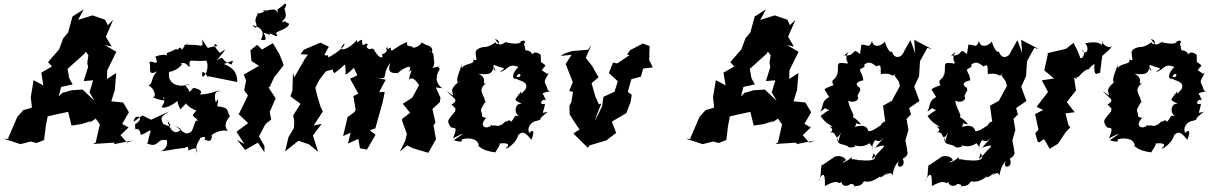

<svg xmlns="http://www.w3.org/2000/svg" viewBox="-20 -778 6451 1023"><path d="M490 -146 512 -115 490 -19 476 -11 589 -18V-10L689 -30L657 -18L622 -58L665 -99L631 -118L667 -180L636 -232L573 -238L592 -299L599 -389L550 -357L551 -403L600 -502L538 -538L575 -530L544 -582L583 -672L554 -644L540 -673L473 -696L396 -672L426 -728L366 -690L343 -605L318 -575L323 -590L295 -515L236 -447L257 -424L200 -391L211 -323L159 -351L144 -260L150 -207L148 -204L104 -191L72 -155L23 -41L28 -38L0 -39L89 -10L144 -24L175 -16L215 -32L224 -107L234 -158C270 -167 307 -174 343 -182L361 -109L415 -117L465 -133L456 -123ZM293 -265 306 -315 367 -328 349 -361 340 -411 431 -493 449 -527 407 -540 451 -484 445 -444 449 -420 426 -346 476 -350 457 -286 483 -241 420 -301 360 -297 317 -284 319 -289Z M945 -90C915 -53 883 -84 872 -137C896 -102 893 -99 850 -117C830 -155 842 -157 880 -184L785 -140L739 -163L692 -129C697 -179 760 -153 700 -116C698 -58 711 -118 728 -71C726 -41 769 -86 783 -82C761 -4 768 -7 759 -16C830 18 811 -47 871 -30C865 -35 885 7 837 28C923 18 866 21 964 10C949 27 988 -20 983 23C974 32 1043 -13 1029 37C1024 7 1021 2 1049 -45C1098 -58 1054 -22 1078 -33C1115 -8 1112 -75 1102 -54C1100 -47 1129 -90 1194 -81C1157 -120 1218 -170 1205 -159C1184 -190 1208 -204 1136 -212C1136 -202 1153 -278 1131 -234C1130 -224 1107 -304 1157 -291C1138 -304 1129 -280 1046 -274C1045 -278 1070 -292 1024 -307C1002 -316 1013 -303 986 -288C993 -310 941 -327 994 -330C927 -307 871 -332 881 -395C928 -401 969 -447 938 -440C975 -451 978 -424 991 -421C985 -475 996 -446 1076 -455C1087 -459 1096 -393 1060 -367C1046 -424 1086 -376 1089 -363V-372C1141 -362 1192 -351 1244 -341C1246 -413 1190 -428 1173 -437C1229 -458 1226 -462 1213 -434C1147 -458 1182 -488 1134 -455C1190 -524 1190 -522 1152 -496C1113 -535 1117 -558 1139 -533C1071 -528 1101 -501 1057 -568C1062 -520 1064 -538 1002 -539C963 -541 950 -538 969 -528C999 -571 955 -527 950 -512C932 -543 935 -503 918 -517C868 -489 870 -507 867 -479C869 -491 831 -486 808 -477C833 -414 786 -462 776 -446C787 -423 762 -366 817 -399C780 -357 799 -338 772 -323C807 -303 815 -258 792 -260C815 -252 815 -249 857 -242C833 -286 877 -250 841 -209C849 -194 907 -218 933 -249C921 -253 921 -237 941 -195C983 -236 981 -243 966 -238C976 -202 1048 -179 1029 -192C992 -150 1009 -171 1040 -129C1016 -153 1020 -109 999 -76C967 -60 975 -62 911 -109Z M1389 0 1360 -51 1389 -107 1398 -120 1425 -141 1417 -182 1449 -254 1410 -313 1417 -315 1447 -379 1445 -371 1491 -430 1483 -455 1468 -491 1434 -548 1376 -514 1350 -539 1314 -510 1320 -453 1360 -427 1279 -381 1291 -349 1281 -297 1301 -269 1250 -165 1249 -173 1302 -122 1240 -76 1282 -10 1243 -34 1286 21 1354 -18 1389 33ZM1419 -592C1401 -617 1475 -563 1453 -597C1439 -611 1519 -621 1520 -652C1493 -662 1501 -672 1487 -658C1475 -677 1521 -665 1494 -734C1466 -695 1526 -758 1497 -758C1434 -701 1469 -756 1457 -705C1460 -745 1402 -718 1378 -719C1419 -739 1367 -695 1351 -710C1368 -716 1332 -684 1343 -657C1335 -687 1366 -599 1325 -644C1400 -626 1379 -580 1369 -567C1399 -560 1403 -566 1384 -604Z M1805 -423C1825 -447 1819 -422 1822 -390C1814 -378 1824 -374 1866 -417C1882 -368 1902 -384 1845 -359L1889 -279L1863 -266L1875 -193L1869 -181L1832 -154L1808 -53L1848 -71L1834 -13L1889 -38L1898 12L1935 19L1981 -60L1950 -84L1980 -94L1994 -145L2019 -234L2030 -289L2000 -287L2035 -353L1987 -364C2059 -354 2007 -373 2059 -443C2048 -405 2050 -385 2102 -389C2099 -395 2193 -457 2158 -394C2193 -425 2150 -367 2163 -351C2158 -352 2175 -383 2213 -325L2177 -258L2126 -225L2165 -177L2122 -144L2123 -133L2148 -64L2139 -28L2111 30L2149 -3L2180 12L2262 36L2303 -36L2290 -109L2300 -126L2284 -197L2323 -233L2327 -257L2302 -312L2336 -308C2310 -328 2291 -356 2324 -412C2293 -432 2368 -433 2285 -416C2296 -436 2296 -446 2288 -482C2299 -440 2287 -527 2270 -497C2285 -532 2248 -522 2281 -499C2294 -540 2238 -534 2228 -554C2218 -526 2167 -517 2180 -529C2129 -537 2158 -541 2147 -554C2087 -530 2055 -485 2063 -525C2052 -521 2020 -499 2045 -529C2045 -495 2016 -482 2012 -496C2030 -468 2005 -453 1970 -517C1990 -520 1949 -513 1964 -523C1940 -501 1923 -540 1941 -537C1929 -567 1908 -505 1909 -566C1885 -563 1884 -537 1882 -565C1827 -501 1768 -503 1815 -547C1820 -527 1764 -491 1731 -472C1719 -502 1725 -468 1709 -488L1732 -529L1687 -551L1599 -513L1581 -489L1621 -487L1606 -467L1548 -366L1541 -390L1538 -296L1542 -306L1527 -265L1581 -225L1542 -163L1548 -132L1546 -96L1517 -47L1499 29L1570 -28L1626 -9L1675 31L1647 -56L1694 -118L1651 -109L1700 -184L1687 -212L1671 -265L1660 -310L1681 -352L1714 -395C1726 -408 1770 -396 1781 -445C1741 -453 1749 -395 1762 -388Z M2394 -269 2360 -294C2397 -250 2429 -248 2386 -221C2420 -188 2403 -204 2406 -186C2366 -136 2360 -137 2377 -108C2389 -80 2428 -124 2394 -41C2462 -76 2458 -71 2398 -31C2455 -13 2439 -34 2439 -34C2456 -44 2532 -48 2531 2C2481 11 2521 4 2531 3C2537 -1 2539 23 2619 34C2617 33 2655 -14 2638 -12C2671 -19 2707 -13 2675 12C2679 21 2734 -21 2741 -58C2758 -74 2772 -85 2811 -33C2836 -92 2810 -86 2802 -69C2785 -89 2803 -131 2844 -135C2886 -152 2823 -122 2899 -183C2857 -172 2876 -172 2884 -225C2844 -215 2870 -259 2890 -243L2871 -281C2934 -304 2918 -275 2898 -300C2883 -354 2870 -326 2903 -388C2888 -397 2921 -365 2867 -404C2884 -436 2908 -417 2841 -462C2871 -422 2860 -457 2861 -486C2837 -508 2804 -497 2828 -476C2782 -541 2781 -479 2775 -537C2761 -537 2799 -570 2755 -559C2757 -535 2679 -550 2675 -554C2640 -533 2642 -536 2617 -570C2658 -561 2628 -527 2621 -553C2560 -510 2565 -542 2520 -513C2501 -489 2539 -444 2501 -461C2513 -429 2448 -448 2434 -403C2440 -407 2438 -398 2441 -435C2422 -380 2404 -345 2426 -332C2427 -390 2419 -319 2440 -349C2398 -331 2386 -298 2389 -295ZM2754 -269 2758 -292C2709 -230 2724 -251 2761 -223C2720 -236 2715 -160 2755 -158C2709 -166 2733 -160 2703 -129C2690 -155 2659 -103 2680 -135C2657 -122 2661 -112 2632 -107C2585 -119 2602 -87 2601 -115C2580 -84 2524 -101 2570 -149C2548 -155 2531 -169 2547 -147C2556 -200 2520 -168 2569 -240C2522 -240 2511 -241 2545 -226L2564 -243C2554 -282 2525 -296 2570 -337C2539 -321 2585 -359 2530 -385C2609 -374 2601 -403 2612 -419C2636 -373 2595 -421 2614 -432C2673 -406 2680 -424 2642 -393C2695 -409 2685 -446 2751 -418C2755 -446 2687 -367 2726 -356C2749 -422 2776 -348 2720 -373C2723 -343 2796 -355 2783 -308C2768 -278 2714 -262 2759 -234Z M3162 -172 3184 -226 3171 -222 3152 -264 3132 -335 3169 -366 3136 -425 3100 -471 3095 -456 3131 -539 3113 -513 3028 -506 2986 -492 2967 -480 3025 -486 2994 -437 3032 -340 3013 -294 3033 -288 3024 -233 3014 -215 3015 -169C3032 -142 3049 -114 3068 -88L3035 -67C3060 -41 3086 -16 3112 9L3121 -3C3152 -12 3180 -22 3211 -30L3263 -70L3240 -130L3317 -175L3340 -235L3346 -273L3325 -289L3344 -356L3395 -370L3407 -413L3458 -419L3439 -458L3441 -533L3405 -546L3338 -511L3321 -488L3334 -484L3269 -440L3247 -445L3224 -389L3272 -345L3254 -289L3195 -262L3188 -211L3149 -133Z M4125 -146 4147 -115 4125 -19 4111 -11 4224 -18V-10L4324 -30L4292 -18L4257 -58L4300 -99L4266 -118L4302 -180L4271 -232L4208 -238L4227 -299L4234 -389L4185 -357L4186 -403L4235 -502L4173 -538L4210 -530L4179 -582L4218 -672L4189 -644L4175 -673L4108 -696L4031 -672L4061 -728L4001 -690L3978 -605L3953 -575L3958 -590L3930 -515L3871 -447L3892 -424L3835 -391L3846 -323L3794 -351L3779 -260L3785 -207L3783 -204L3739 -191L3707 -155L3658 -41L3663 -38L3635 -39L3724 -10L3779 -24L3810 -16L3850 -32L3859 -107L3869 -158C3905 -167 3942 -174 3978 -182L3996 -109L4050 -117L4100 -133L4091 -123ZM3928 -265 3941 -315 4002 -328 3984 -361 3975 -411 4066 -493 4084 -527 4042 -540 4086 -484 4080 -444 4084 -420 4061 -346 4111 -350 4092 -286 4118 -241 4055 -301 3995 -297 3952 -284 3954 -289Z M4690 -45 4643 9C4680 -5 4710 -11 4673 21C4618 82 4622 77 4635 38C4652 62 4648 85 4560 75C4560 88 4583 75 4521 70C4488 103 4536 110 4516 59C4504 81 4436 102 4487 76C4484 64 4464 48 4429 56L4354 107L4367 85C4343 117 4365 159 4338 188C4370 129 4377 151 4375 213C4458 168 4442 212 4463 191C4467 221 4506 216 4514 197C4463 209 4560 190 4524 225C4537 200 4559 229 4583 188C4622 196 4643 178 4672 161C4672 161 4657 184 4712 139C4678 176 4721 131 4732 149C4739 181 4731 110 4771 81C4741 123 4816 120 4789 66C4800 55 4801 34 4779 73C4844 45 4800 13 4814 21L4804 -30L4820 -86L4810 -145L4834 -168L4824 -202L4879 -240L4851 -316L4877 -372L4881 -440L4883 -454L4921 -523L4946 -516L4851 -566L4856 -495L4831 -564L4797 -505C4783 -465 4742 -464 4733 -503C4733 -503 4716 -487 4693 -560C4704 -555 4639 -504 4626 -559C4611 -521 4610 -537 4570 -541L4562 -490C4515 -532 4548 -478 4477 -482C4538 -529 4465 -486 4499 -443C4493 -449 4497 -439 4497 -439C4421 -451 4455 -434 4440 -376V-398C4444 -345 4399 -364 4421 -324C4355 -303 4379 -293 4371 -305L4398 -261C4356 -239 4370 -220 4351 -183C4410 -222 4351 -200 4400 -192C4396 -191 4380 -182 4352 -160C4387 -110 4404 -118 4416 -100C4367 -117 4443 -91 4401 -72C4447 -83 4420 -10 4463 -72C4441 -36 4457 -1 4442 -45C4437 3 4479 -17 4502 6C4501 11 4564 4 4522 -6C4546 -2 4573 12 4613 -15C4655 37 4606 19 4643 -32C4673 -14 4690 -50 4646 -6ZM4746 -375 4768 -345 4775 -320 4732 -241 4685 -215 4697 -126C4692 -145 4644 -88 4685 -82C4678 -143 4655 -79 4606 -79C4606 -79 4605 -124 4533 -101C4555 -123 4516 -125 4568 -115C4552 -139 4496 -184 4494 -143C4555 -160 4516 -163 4499 -241C4554 -220 4568 -274 4534 -266L4542 -251C4569 -319 4564 -278 4562 -310C4534 -325 4540 -343 4580 -350C4573 -396 4566 -381 4562 -408C4564 -411 4600 -424 4583 -432C4611 -456 4628 -440 4650 -424C4682 -445 4669 -402 4674 -383C4741 -395 4725 -359 4752 -385Z M5260 -45 5213 9C5250 -5 5280 -11 5243 21C5188 82 5192 77 5205 38C5222 62 5218 85 5130 75C5130 88 5153 75 5091 70C5058 103 5106 110 5086 59C5074 81 5006 102 5057 76C5054 64 5034 48 4999 56L4924 107L4937 85C4913 117 4935 159 4908 188C4940 129 4947 151 4945 213C5028 168 5012 212 5033 191C5037 221 5076 216 5084 197C5033 209 5130 190 5094 225C5107 200 5129 229 5153 188C5192 196 5213 178 5242 161C5242 161 5227 184 5282 139C5248 176 5291 131 5302 149C5309 181 5301 110 5341 81C5311 123 5386 120 5359 66C5370 55 5371 34 5349 73C5414 45 5370 13 5384 21L5374 -30L5390 -86L5380 -145L5404 -168L5394 -202L5449 -240L5421 -316L5447 -372L5451 -440L5453 -454L5491 -523L5516 -516L5421 -566L5426 -495L5401 -564L5367 -505C5353 -465 5312 -464 5303 -503C5303 -503 5286 -487 5263 -560C5274 -555 5209 -504 5196 -559C5181 -521 5180 -537 5140 -541L5132 -490C5085 -532 5118 -478 5047 -482C5108 -529 5035 -486 5069 -443C5063 -449 5067 -439 5067 -439C4991 -451 5025 -434 5010 -376V-398C5014 -345 4969 -364 4991 -324C4925 -303 4949 -293 4941 -305L4968 -261C4926 -239 4940 -220 4921 -183C4980 -222 4921 -200 4970 -192C4966 -191 4950 -182 4922 -160C4957 -110 4974 -118 4986 -100C4937 -117 5013 -91 4971 -72C5017 -83 4990 -10 5033 -72C5011 -36 5027 -1 5012 -45C5007 3 5049 -17 5072 6C5071 11 5134 4 5092 -6C5116 -2 5143 12 5183 -15C5225 37 5176 19 5213 -32C5243 -14 5260 -50 5216 -6ZM5316 -375 5338 -345 5345 -320 5302 -241 5255 -215 5267 -126C5262 -145 5214 -88 5255 -82C5248 -143 5225 -79 5176 -79C5176 -79 5175 -124 5103 -101C5125 -123 5086 -125 5138 -115C5122 -139 5066 -184 5064 -143C5125 -160 5086 -163 5069 -241C5124 -220 5138 -274 5104 -266L5112 -251C5139 -319 5134 -278 5132 -310C5104 -325 5110 -343 5150 -350C5143 -396 5136 -381 5132 -408C5134 -411 5170 -424 5153 -432C5181 -456 5198 -440 5220 -424C5252 -445 5239 -402 5244 -383C5311 -395 5295 -359 5322 -385Z M5848 -538C5847 -539 5839 -562 5762 -548C5791 -514 5761 -475 5744 -515C5775 -494 5736 -447 5733 -478L5720 -510L5700 -550L5660 -518L5554 -493L5565 -498L5561 -480L5544 -403L5596 -360L5531 -350L5564 -288L5503 -209L5538 -192L5495 -170L5513 -88L5496 -68L5508 -25L5517 -19L5543 -37L5573 15L5617 -12L5659 -75L5683 -100L5673 -111L5657 -174L5706 -180L5664 -234L5713 -296L5700 -385C5677 -373 5741 -342 5710 -366C5734 -359 5731 -394 5790 -416C5746 -380 5793 -425 5811 -438C5807 -362 5825 -389 5841 -389L5853 -480L5891 -514L5906 -534C5883 -509 5838 -561 5858 -557Z M5889 -269 5855 -294C5892 -250 5924 -248 5881 -221C5915 -188 5898 -204 5901 -186C5861 -136 5855 -137 5872 -108C5884 -80 5923 -124 5889 -41C5957 -76 5953 -71 5893 -31C5950 -13 5934 -34 5934 -34C5951 -44 6027 -48 6026 2C5976 11 6016 4 6026 3C6032 -1 6034 23 6114 34C6112 33 6150 -14 6133 -12C6166 -19 6202 -13 6170 12C6174 21 6229 -21 6236 -58C6253 -74 6267 -85 6306 -33C6331 -92 6305 -86 6297 -69C6280 -89 6298 -131 6339 -135C6381 -152 6318 -122 6394 -183C6352 -172 6371 -172 6379 -225C6339 -215 6365 -259 6385 -243L6366 -281C6429 -304 6413 -275 6393 -300C6378 -354 6365 -326 6398 -388C6383 -397 6416 -365 6362 -404C6379 -436 6403 -417 6336 -462C6366 -422 6355 -457 6356 -486C6332 -508 6299 -497 6323 -476C6277 -541 6276 -479 6270 -537C6256 -537 6294 -570 6250 -559C6252 -535 6174 -550 6170 -554C6135 -533 6137 -536 6112 -570C6153 -561 6123 -527 6116 -553C6055 -510 6060 -542 6015 -513C5996 -489 6034 -444 5996 -461C6008 -429 5943 -448 5929 -403C5935 -407 5933 -398 5936 -435C5917 -380 5899 -345 5921 -332C5922 -390 5914 -319 5935 -349C5893 -331 5881 -298 5884 -295ZM6249 -269 6253 -292C6204 -230 6219 -251 6256 -223C6215 -236 6210 -160 6250 -158C6204 -166 6228 -160 6198 -129C6185 -155 6154 -103 6175 -135C6152 -122 6156 -112 6127 -107C6080 -119 6097 -87 6096 -115C6075 -84 6019 -101 6065 -149C6043 -155 6026 -169 6042 -147C6051 -200 6015 -168 6064 -240C6017 -240 6006 -241 6040 -226L6059 -243C6049 -282 6020 -296 6065 -337C6034 -321 6080 -359 6025 -385C6104 -374 6096 -403 6107 -419C6131 -373 6090 -421 6109 -432C6168 -406 6175 -424 6137 -393C6190 -409 6180 -446 6246 -418C6250 -446 6182 -367 6221 -356C6244 -422 6271 -348 6215 -373C6218 -343 6291 -355 6278 -308C6263 -278 6209 -262 6254 -234Z"/></svg>

Font: Asimov Aggro
Style: It
Weight: 500
Designer: Google
Version: Version 2.000980; 2014